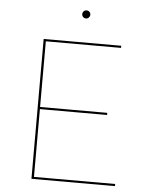

<svg xmlns="http://www.w3.org/2000/svg" viewBox="-56 -854 691 900"><g transform="rotate(5 289.5 -404.5)"><path d="M296 -790Q296 -798 301.5 -803.5Q307 -809 315 -809Q323 -809 328.5 -803.5Q334 -798 334 -790Q334 -783 328.5 -777Q323 -771 315 -771Q307 -771 301.5 -776.5Q296 -782 296 -790ZM519 -10V0H126V-658H491V-648H137V-339H453V-329H137V-10Z"/></g></svg>

Font: Ysabeau Infant Hairline
Style: Regular
Weight: 100
Designer: Christian Thalmann (Catharsis Fonts)
Version: Version 0.003